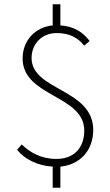

<svg xmlns="http://www.w3.org/2000/svg" viewBox="-20 -770 517 900"><path d="M227 110H263V11C351 3 417 -61 417 -161C417 -354 128 -345 128 -498C128 -564 176 -615 245 -615C307 -615 345 -593 375 -556L400 -578C370 -618 327 -647 263 -651V-750H227V-651C146 -643 86 -581 86 -496C86 -316 375 -325 375 -158C375 -79 329 -25 244 -25C174 -25 120 -55 82 -93L60 -68C95 -24 156 7 227 11Z"/></svg>

Font: Source Sans Pro Light
Style: Regular
Weight: 300
Designer: Paul D. Hunt
Foundry: Adobe Systems Incorporated
Version: Version 3.006;hotconv 1.0.111;makeotfexe 2.5.65597